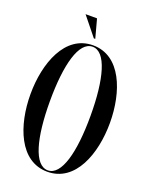

<svg xmlns="http://www.w3.org/2000/svg" viewBox="-158 -932 796 1022"><g transform="rotate(20 240.0 -421.0)"><path d="M210 -850H145L230.5 -744H238.5ZM240 -708C82 -708 15 -526 15 -350C15 -174 82 8 240 8C398 8 465 -174 465 -350C465 -526 398 -708 240 -708ZM240 0C163 0 125 -142 125 -350C125 -558 163 -700 240 -700C317 -700 355 -558 355 -350C355 -142 317 0 240 0Z"/></g></svg>

Font: Picaflor 48 pt
Style: Regular
Weight: 400
Designer: Ariel Martín Pérez
Foundry: Tunera Type Foundry
Version: Version 1.000;hotconv 1.0.109;makeotfexe 2.5.65596